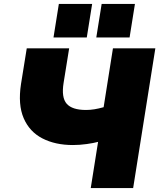

<svg xmlns="http://www.w3.org/2000/svg" viewBox="-20 -949 804 969"><path d="M70 0ZM438 0 475 -233Q453 -227 417.5 -222Q382 -217 348 -217Q259 -217 194 -250.5Q129 -284 99.5 -352.5Q70 -421 86 -525L115 -705H329L301 -531Q289 -457 316.5 -425.5Q344 -394 414 -394Q435 -394 456.5 -397.5Q478 -401 503 -408L550 -705H764L652 0ZM466 -760 493 -929H661L634 -760ZM250 -760 277 -929H445L418 -760Z"/></svg>

Font: Winston Black
Style: Italic
Weight: 900
Italic angle: -9°
Designer: Original fonts by Vernon Adams / Changes by Cristiano Sobral
Foundry: VOriginal fonts by Vernon Adams / Changes by Cristiano Sobral
Version: Version 2.503;July 17, 2020;FontCreator 13.0.0.2655 64-bit